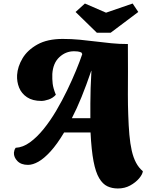

<svg xmlns="http://www.w3.org/2000/svg" viewBox="-20 -910 834 1090"><path d="M649 160Q616 160 589.5 147.5Q563 135 543 101.5Q523 68 511 5.5Q499 -57 494 -158H344Q304 -91 267 -50.5Q230 -10 198 8Q166 26 139 26Q100 26 79 4.5Q58 -17 59 -43Q60 -51 62 -57.5Q64 -64 69 -71Q110 -73 150 -102Q190 -131 228 -178Q266 -225 299.5 -282Q333 -339 361.5 -398Q390 -457 412 -510.5Q434 -564 447 -603L442 -612Q430 -617 419.5 -618Q409 -619 400 -619Q353 -619 317 -585.5Q281 -552 277 -490Q276 -461 279 -435Q282 -409 297 -372Q280 -353 256 -345Q232 -337 215 -337Q165 -337 133.5 -358Q102 -379 88.5 -412.5Q75 -446 77 -484Q80 -532 108 -579Q136 -626 192.5 -657.5Q249 -689 336 -689Q387 -689 433 -684.5Q479 -680 523 -674.5Q567 -669 612 -664.5Q657 -660 706 -660Q707 -577 706.5 -505.5Q706 -434 706 -372.5Q706 -311 708 -259Q710 -196 714.5 -145Q719 -94 728 -54.5Q737 -15 752.5 14Q768 43 791 62Q789 80 769.5 103Q750 126 719 143Q688 160 649 160ZM388 -239H493Q493 -280 493 -322Q493 -364 494.5 -410Q496 -456 499 -508H498Q470 -426 443 -359.5Q416 -293 388 -239ZM530 -724 409 -842 462 -890 582 -838 733 -890 765 -842 608 -724Z"/></svg>

Font: Sansita Swashed Light Black
Style: Regular
Weight: 900
Version: Version 1.003